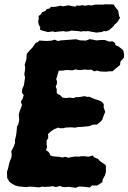

<svg xmlns="http://www.w3.org/2000/svg" viewBox="-20 -872 610 912"><path d="M52.2 9 35.4 -0.4 25 -8 14.2 -26 13.2 -56.2 19.2 -75 22.6 -92.4 28 -109.4 33.8 -122.8 35.6 -137.8 33.6 -153.4 43.2 -170.6 51.2 -192.6 50.8 -206.8 55.4 -224 57.4 -235.6 59.6 -254.8 60.4 -270.8 66.6 -280.8 71.2 -301 70.4 -314.6 69 -326.2 72.8 -342 79.8 -360.2 84.6 -373 79 -389.2 87.6 -403.4 92.6 -420.2 84.2 -432.4 85.6 -449.6 93.2 -466 95.4 -479.8 99 -503.2 95.4 -520 98.4 -536.8 99.6 -553 97.2 -564.6 105.4 -590.4 106.4 -605.6 107.2 -616 119.6 -631.4 134.6 -646.6 149.2 -668.2 159.4 -671.4 167 -679.6 198 -677.4 222.2 -678.6 240.2 -683.6 254.8 -677 269.4 -680.2 289.4 -681.6 305.6 -682.8 341.2 -685.6 359.6 -680.4 387.6 -679.2 406.8 -686 423.4 -683.2 437.4 -680 458.6 -682H477.8L498.4 -674.4L515 -675.8L527.4 -666.6L528.2 -657.8L542.6 -651.4L548.8 -647L565.2 -633.2L569.6 -615L568.2 -597.4L552.2 -579.6L550.2 -563.4L531 -547.8L514.8 -533.6L496.2 -533L484.2 -531.4L455.8 -532.6L440 -536.8L427.2 -533L415 -540.8L393 -540.4L384.6 -542L364.4 -539.4L350.2 -539.6L339.6 -542.4L323.4 -537.8L301.8 -539.4L290.8 -539.2L280.8 -537L258.8 -536.2L256 -525L251.4 -509L246.8 -497L250.6 -486.2L250.2 -473L244.8 -461L249.8 -447L249.2 -431L255.8 -424.2L264.2 -421.4L271.8 -414.2L277 -408.4L292 -406.4L310.6 -408.4L328.4 -406.2L343 -411L352.8 -410.4L382 -415.2L394.6 -411.8L405 -412.4L419 -406L429.8 -401.4L446.4 -396.4L455.8 -392.6L464 -388L472.8 -377.6L472.4 -361.4L479.8 -340.8L473.4 -325L465 -302L455.4 -291.8L440.4 -280.2L421.4 -279.8L404 -272.8L385.8 -271L368.8 -269.2H355.2L334.8 -265.6L320.6 -267.2L292.6 -266.2L281.2 -263.2L264.2 -263L256.6 -266L236.8 -257.8L221.6 -247.8L208.2 -235.2L209.2 -215.8L201.6 -205L201.4 -187L203.8 -172.8L198 -158.8L209.6 -151.6L215 -144L218.8 -134.4L230 -129.8L243.2 -128.4L258.8 -127.4L276.8 -124L290.6 -127.2L304.4 -122.4L320.2 -126L335.8 -128.4L357.4 -128L363 -129.6L381.2 -130L400.2 -127.6L420.2 -133.6L426.8 -125.2L446 -117L454.8 -106.8L464 -100.4L481 -88.8L483 -81L483.2 -54.8L478.2 -38.2L468.6 -21.2L465.6 -6.2L441 9.6L417.8 8.4L406.2 18.4L377.2 15L354.8 14L340.4 20L322.2 17.6L305 15.2L293.4 16.8L276 16.2L266 11.4L245.2 16.4L229.8 12.4L216.6 14.6L189 15.8L182.4 14.4L164.6 18L135.4 15.2L117.6 14.6L106 16.8L70.4 13.6ZM207.6 -719.8 179 -727.2 169.4 -732.2 171.2 -742.4 164.6 -753.4 161.2 -769.2 164 -783.6 163.2 -796 174.8 -804.2 179.4 -814 195.6 -819.8 201.8 -828.6 216 -832 222.2 -839.6 234.8 -839 245.6 -840.4 267.8 -845 278.4 -842 305.6 -846.6 322 -843 337.6 -840.4 344.4 -846.2 358.2 -844.8 371.2 -847.8 382.2 -844.6 400.4 -847.8 415.8 -846 428.8 -849.6 436.6 -850.2H471L479.4 -851.6L519.6 -850.8L524 -843.6L534 -830.4L541.4 -821.6L546.2 -794L550.6 -788.2L541.2 -772.6L533.8 -763.2L523.2 -754.4L520 -748L497.2 -728.2L482.2 -723.2L475 -724.8L462 -720L437.8 -717.2L408.6 -722.4L398.8 -724.4L387 -723.2L375.2 -724.4L365.2 -721.6L355.2 -724L333.2 -725.6L319.2 -727L308.8 -723.4L291 -721.6L283.8 -724.2L258.4 -722.2L240.4 -719.8L232.6 -723Z"/></svg>

Font: Winky Rough
Style: Italic
Weight: 400
Italic angle: -8.97852°
Designer: Simon Atzbach
Foundry: typofactur
Version: Version 1.206